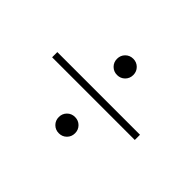

<svg xmlns="http://www.w3.org/2000/svg" viewBox="-124 -992 1248 1248"><g transform="rotate(45 500.0 -367.5)"><path d="M425.2 -635.7Q425.2 -667.4 446.7 -688.9Q468.3 -710.5 500 -710.5Q531.6 -710.5 553.2 -689Q574.8 -667.4 574.8 -635.7Q574.8 -604.1 553.3 -582.5Q531.7 -560.9 500 -560.9Q468.4 -560.9 446.8 -582.4Q425.2 -604 425.2 -635.7ZM880 -344.1H120V-391.9H880ZM425.2 -100.3Q425.2 -131.9 446.7 -153.5Q468.3 -175.1 500 -175.1Q531.6 -175.1 553.2 -153.6Q574.8 -132 574.8 -100.3Q574.8 -68.6 553.3 -47.1Q531.7 -25.5 500 -25.5Q468.4 -25.5 446.8 -47Q425.2 -68.6 425.2 -100.3Z"/></g></svg>

Font: Noto Serif KR
Style: Regular
Weight: 200
Designer: Ryoko NISHIZUKA 西塚涼子 (kana & ideographs); Frank Grießhammer (Latin, Greek & Cyrillic); Wenlong ZHANG 张文龙 (bopomofo); San
Foundry: Adobe
Version: Version 2.001;hotconv 1.1.0;makeotfexe 2.6.0